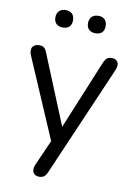

<svg xmlns="http://www.w3.org/2000/svg" viewBox="-96 -760 706 1008"><g transform="rotate(10 257.0 -256.0)"><path d="M184 187Q169 187 160 179Q151 171 150 163Q149 155 149 152Q149 141 154 130L215 -8L31 -436Q27 -447 27 -457Q27 -461 28 -469Q29 -477 39 -485Q49 -493 67 -493Q83 -493 92 -486Q101 -479 108 -461L259 -92L411 -461Q419 -479 428 -486Q437 -493 454 -493Q470 -493 478.5 -485Q487 -477 488 -469.5Q489 -462 489 -459Q489 -449 484 -437L228 155Q220 173 210.5 180Q201 187 184 187ZM346 -606Q323 -606 310.5 -618Q298 -630 298 -652Q298 -674 310.5 -686.5Q323 -699 346 -699Q368 -699 380 -686.5Q392 -674 392 -652Q392 -630 380 -618Q368 -606 346 -606ZM171 -606Q149 -606 136.5 -618Q124 -630 124 -652Q124 -674 136.5 -686.5Q149 -699 171 -699Q194 -699 206 -686.5Q218 -674 218 -652Q218 -630 206 -618Q194 -606 171 -606Z"/></g></svg>

Font: Nunito
Style: Regular
Weight: 400
Designer: Vernon Adams
Foundry: Vernon Adams
Version: Version 3.602